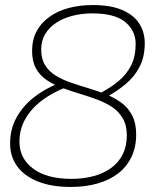

<svg xmlns="http://www.w3.org/2000/svg" viewBox="-20 -730 614 760"><path d="M260 10Q183 10 129 -12Q75 -34 47.5 -72.5Q20 -111 20 -162Q20 -219 45.5 -265Q71 -311 114.5 -345Q158 -379 212 -400L243 -385Q190 -365 147.5 -333.5Q105 -302 81 -260.5Q57 -219 57 -169Q57 -103 111 -62.5Q165 -22 263 -22Q311 -22 351 -33Q391 -44 420.5 -65.5Q450 -87 466 -119.5Q482 -152 482 -194Q482 -234 466 -261.5Q450 -289 423.5 -306.5Q397 -324 363 -336.5Q329 -349 294 -359.5Q259 -370 225.5 -382.5Q192 -395 165 -413Q138 -431 122.5 -459Q107 -487 107 -528Q107 -573 125 -606.5Q143 -640 176 -663.5Q209 -687 252.5 -698.5Q296 -710 347 -710Q418 -710 463.5 -690.5Q509 -671 531 -637Q553 -603 553 -559Q553 -505 532.5 -465.5Q512 -426 476.5 -396.5Q441 -367 395 -342L366 -356Q414 -380 447.5 -407.5Q481 -435 499 -471Q517 -507 517 -556Q517 -609 475.5 -643Q434 -677 346 -677Q304 -677 267 -667.5Q230 -658 202 -639.5Q174 -621 158.5 -594.5Q143 -568 143 -535Q143 -497 158.5 -472Q174 -447 201 -430.5Q228 -414 262 -402.5Q296 -391 331 -380.5Q366 -370 400 -356.5Q434 -343 461 -323Q488 -303 503.5 -272.5Q519 -242 519 -198Q519 -147 500 -108Q481 -69 447 -43Q413 -17 365.5 -3.5Q318 10 260 10Z"/></svg>

Font: Georama ExtraCondensed Thin ExtraLight
Style: Italic
Weight: 250
Italic angle: -9°
Version: Version 1.001